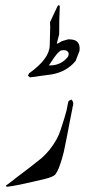

<svg xmlns="http://www.w3.org/2000/svg" viewBox="-20 -732 349 754"><path d="M176.3 -644 176.8 -635.3 177.2 -627.4 175.3 -553.2Q173.8 -500.5 93.8 -443.8L89.8 -434.6L97.7 -428.2L183.6 -439.9Q242.7 -450.7 276.9 -492.7Q291.5 -529.8 292 -531.7Q295.9 -561 278.3 -571.8Q268.6 -577.6 247.6 -577.6Q245.6 -577.6 222.7 -570.3Q215.3 -565.9 207 -561H203.1Q205.6 -568.8 207.5 -578.6Q211.9 -597.2 212.4 -597.2Q212.4 -599.1 212.9 -655.3L214.8 -707L211.9 -712.4L206.5 -709L179.7 -651.9ZM246.1 -508.3Q219.7 -475.1 175.8 -475.1H171.9Q197.3 -514.2 207.5 -524.4Q210 -526.9 212.9 -528.8Q216.8 -534.2 222.2 -534.2Q238.8 -537.1 245.6 -529.8Q252.4 -523.4 248 -512.2Q248 -512.2 246.1 -508.3ZM156.2 -29.3Q188 -37.1 196.8 -46.4Q198.7 -48.8 200.7 -52.2Q203.1 -55.7 204.6 -58.6Q206.1 -61 207.8 -65.4Q209.5 -69.8 210.9 -71.8Q211.9 -74.2 213.4 -79.1Q214.8 -84 215.8 -85.4Q219.7 -97.2 223.6 -109.6Q227.5 -122.1 230.5 -135.3Q233.4 -147.9 235.4 -159.2Q237.3 -170.9 240.7 -185.1Q245.1 -205.1 245.6 -210Q249 -228 254.4 -256.3Q258.8 -278.3 264.2 -305.7Q264.2 -308.1 265.1 -312Q266.1 -315.9 267.1 -318.8Q267.1 -321.3 267.6 -324.7Q267.6 -328.1 267.1 -330.6Q266.6 -333.5 264.2 -335.9Q260.3 -342.3 259.3 -340.8Q258.3 -339.4 255.9 -338.9Q250.5 -336.4 250 -335.4Q247.1 -331.5 244.6 -314.9Q242.2 -300.3 241.7 -299.8Q236.3 -276.9 218.3 -222.7Q211.9 -202.6 203.1 -186.5Q176.8 -139.2 141.1 -109.4Q97.7 -74.2 42 -32.7Q40 -31.2 25.9 -20Q11.7 -8.8 3.9 -3.9V-2.4Q4.4 -2.4 4.9 -0.5Q5.4 1.5 6.8 1.5Q39.6 -1 156.2 -29.3Z"/></svg>

Font: Urdu Khush Khati
Style: Regular
Weight: 400
Version: Version 001.500